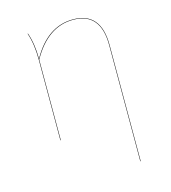

<svg xmlns="http://www.w3.org/2000/svg" viewBox="-107 -614 794 891"><g transform="rotate(-15 289.5 -168.5)"><path d="M459 -368V190H457V-368Q457 -525 325 -525Q203 -525 126 -387V0H124V-385Q124 -463 105 -517H107Q126 -463 126 -391Q202 -527 325 -527Q459 -527 459 -368Z"/></g></svg>

Font: FiraGO Two
Style: Regular
Weight: 100
Designer: bBox Type
Foundry: bBox Type GmbH
Version: Version 1.001